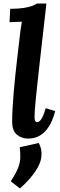

<svg xmlns="http://www.w3.org/2000/svg" viewBox="-20 -775 343 1089"><path d="M243 -755Q240 -724 236.5 -694.5Q233 -665 230 -638Q227 -611 224 -585Q213 -489 205 -417.5Q197 -346 191.5 -294.5Q186 -243 182.5 -208Q179 -173 177.5 -150Q176 -127 176 -111Q176 -93 180.5 -87.5Q185 -82 190 -82Q202 -82 214 -99Q226 -116 239 -161L293 -145Q287 -120 275.5 -92.5Q264 -65 246 -41.5Q228 -18 201.5 -3.5Q175 11 139 11Q103 11 76 -11Q49 -33 49 -85Q49 -121 51.5 -164Q54 -207 58 -255Q62 -303 67.5 -353.5Q73 -404 79 -456Q85 -508 91 -559Q93 -579 96.5 -604.5Q100 -630 104 -652Q88 -651 66.5 -650.5Q45 -650 34 -649L38 -725Q84 -725 115 -730Q146 -735 164 -742Q182 -749 189 -755ZM93 294 41 253Q70 209 82 179Q94 149 95 121.5Q96 94 92 60L200 36Q209 53 213 71.5Q217 90 215 108Q214 137 196.5 170Q179 203 151.5 235Q124 267 93 294Z"/></svg>

Font: Lora Italic
Style: Italic
Weight: 400
Italic angle: -3°
Designer: Olga Karpushina, Alexei Vanyashin (Cyrillic)
Foundry: Cyreal
Version: Version 2.210; ttfautohint (v1.8.1.43-b0c9)